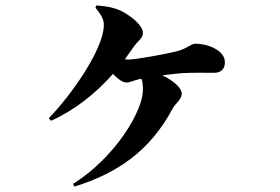

<svg xmlns="http://www.w3.org/2000/svg" viewBox="-20 -629 1040 712"><path d="M256 63C420 12 538 -73 620 -226C630 -245 654 -260 654 -282C654 -302 625 -329 582 -350C611 -353 639 -357 661 -358C701 -360 740 -359 774 -359C805 -359 814 -379 814 -398C814 -444 748 -467 704 -467C689 -467 671 -447 633 -438C596 -429 484 -408 455 -408L443 -409L474 -453C492 -479 510 -487 510 -507C510 -535 467 -568 436 -585C408 -600 377 -606 338 -609L334 -601C359 -569 365 -555 365 -536C365 -447 242 -273 161 -191L169 -181C258 -221 334 -282 399 -355C415 -338 434 -323 449 -323C463 -323 476 -331 495 -335L504 -337C509 -327 510 -313 510 -295C510 -220 411 -48 251 53Z"/></svg>

Font: Noto Serif CJK HK Black
Style: Regular
Weight: 900
Designer: Ryoko NISHIZUKA 西塚涼子 (kana & ideographs); Frank Grießhammer (Latin, Greek & Cyrillic); Wenlong ZHANG 张文龙 (bopomofo); San
Foundry: Adobe
Version: Version 2.001;hotconv 1.1.0;makeotfexe 2.6.0